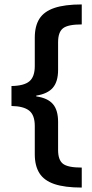

<svg xmlns="http://www.w3.org/2000/svg" viewBox="-20 -695 413 865"><path d="M348.3 150Q271.7 150 225 134.2Q178.3 118.3 157.5 85Q136.7 51.7 136.7 0V-127.5Q136.7 -176.7 111.3 -196.7Q85.8 -216.7 31.7 -217.5V-307.5Q88.3 -308.3 112.5 -328.8Q136.7 -349.2 136.7 -397.5V-525Q136.7 -577.5 157.5 -610.4Q178.3 -643.3 225 -659.2Q271.7 -675 348.3 -675V-585Q285.8 -585 263.8 -567.5Q241.7 -550 241.7 -505V-380Q241.7 -327.5 218.3 -300Q195 -272.5 143.3 -264.2V-260.8Q195 -253.3 218.3 -226.2Q241.7 -199.2 241.7 -145.8V-19.2Q241.7 25.8 263.8 42.9Q285.8 60 348.3 60Z"/></svg>

Font: Funnel Display Light Medium
Style: Regular
Weight: 500
Version: Version 1.000